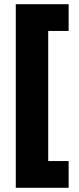

<svg xmlns="http://www.w3.org/2000/svg" viewBox="-20 -769 376 912"><path d="M55 123V-749H306V-622H209V-4H306V123Z"/></svg>

Font: Cairo ExtraBold
Style: Regular
Weight: 800
Designer: Mohamed Gaber, Accademia di Belle Arti di Urbino
Foundry: Kief Type Foundry, Accademia di Belle Arti di Urbino
Version: Version 3.117